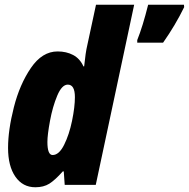

<svg xmlns="http://www.w3.org/2000/svg" viewBox="-20 -780 797 810"><path d="M14 -156Q14 -231 38.5 -327.5Q63 -424 110.5 -493.5Q158 -563 223 -563Q260 -563 288.5 -548Q317 -533 332 -500H335Q341 -559 348 -588L385 -760H546L384 0H253L249 -57H245Q212 -20 188 -5Q164 10 129 10Q76 10 45 -34.5Q14 -79 14 -156ZM296 -370Q296 -423 266 -423Q241 -423 221.5 -376.5Q202 -330 191 -270.5Q180 -211 180 -181Q180 -126 202 -126Q229 -126 250.5 -169Q272 -212 284 -270.5Q296 -329 296 -370ZM559 -611Q582 -668 605 -760H756L757 -750Q720 -674 668 -600H559Z"/></svg>

Font: Noto Sans UI CondBlack
Style: Italic
Weight: 900
Width: 3
Italic angle: -12°
Designer: Monotype Design Team
Foundry: Monotype Imaging Inc.
Version: Version 1.001